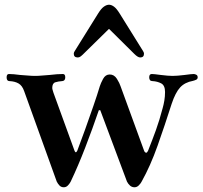

<svg xmlns="http://www.w3.org/2000/svg" viewBox="-20 -782 859 812"><path d="M292 -555Q292 -560 296 -566L395 -725Q408 -746 419.5 -754Q431 -762 441 -762Q451 -762 462 -754Q473 -746 486 -725L585 -566Q589 -560 589 -555Q589 -539 573 -539Q563 -539 548 -554L442 -659H440L333 -554Q326 -547 320.5 -543Q315 -539 309 -539Q292 -539 292 -555ZM8 -455Q8 -469 18 -469Q26 -469 38.5 -468Q51 -467 65 -465Q81 -464 98 -462.5Q115 -461 128 -461Q142 -461 158 -462.5Q174 -464 190 -465Q204 -467 220.5 -468Q237 -469 246 -469Q256 -469 256 -455Q256 -440 243 -439Q227 -438 214 -434Q201 -430 201 -410Q201 -406 203 -400Q205 -394 206 -390L295 -145Q298 -138 300 -138Q304 -138 307 -145Q322 -184 340 -234.5Q358 -285 375 -334Q392 -383 402 -417Q406 -430 416 -448.5Q426 -467 444 -467Q463 -467 474.5 -448.5Q486 -430 490 -417L590 -143Q592 -139 594.5 -137.5Q597 -136 598 -136Q602 -136 606 -144Q625 -192 639.5 -232Q654 -272 668 -325Q672 -339 675 -356.5Q678 -374 678 -393Q678 -421 661.5 -429.5Q645 -438 625 -439Q611 -439 611 -455Q611 -469 622 -469Q627 -469 636 -468Q645 -467 660 -465Q677 -463 688.5 -462Q700 -461 710 -461Q720 -461 732 -462Q744 -463 761 -465Q776 -467 785 -468Q794 -469 799 -469Q804 -469 810 -466Q816 -463 816 -455Q816 -448 810 -445Q804 -442 796 -440Q762 -434 742 -412.5Q722 -391 706 -343Q677 -252 646.5 -166Q616 -80 579 -14Q575 -6 567 2Q559 10 549 10Q538 10 530 3Q522 -4 517 -14L404 -316H398Q371 -237 340.5 -158Q310 -79 279 -14Q275 -6 267.5 2Q260 10 250 10Q239 10 232 3Q225 -4 220 -14L82 -397Q74 -420 58.5 -429Q43 -438 20 -439Q8 -439 8 -455Z"/></svg>

Font: Monomakh
Style: Regular
Weight: 400
Version: Version 1.200; ttfautohint (v1.8.4.7-5d5b)